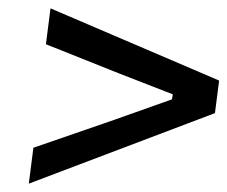

<svg xmlns="http://www.w3.org/2000/svg" viewBox="-20 -564 545 460"><path d="M505 -371 101 -544 90 -458 268 -387 394 -338 392 -326 254 -277 60 -210 49 -124 495 -293Z"/></svg>

Font: Falling Sky
Style: LightObl
Weight: 400
Designer: Paul D. Hunt
Foundry: Adobe Systems Incorporated
Version: Version 1.02